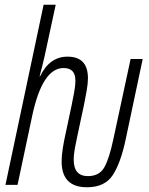

<svg xmlns="http://www.w3.org/2000/svg" viewBox="-20 -780 627 810"><path d="M510 -191 582 -531H531L458 -192Q441 -111 420 -74Q399 -37 351 -37Q291 -37 291 -106Q291 -129 296.5 -158Q302 -187 309 -219L334 -336Q340 -365 345.5 -396.5Q351 -428 351 -450Q351 -541 265 -541Q189 -541 149 -458H147Q153 -479 158 -500Q163 -521 168 -542L215 -760H164L3 0H54L116 -292Q159 -493 248 -493Q298 -493 298 -441Q298 -417 292.5 -388.5Q287 -360 282 -335L258 -222Q250 -187 245 -155.5Q240 -124 240 -99Q240 10 347 10Q422 10 455.5 -41Q489 -92 510 -191Z"/></svg>

Font: Noto Sans Display Condensed Light
Style: Italic
Weight: 300
Width: 3
Designer: Monotype Design team
Foundry: Monotype Imaging Inc.
Version: 1.000